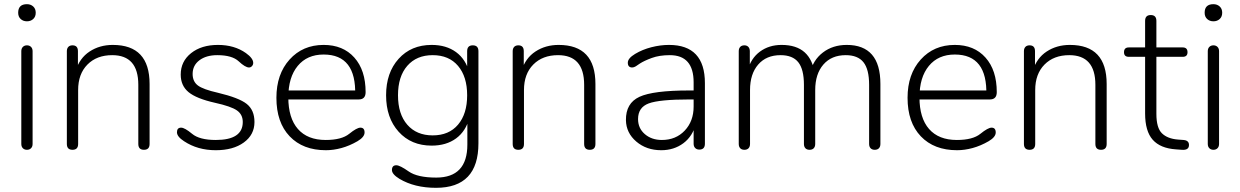

<svg xmlns="http://www.w3.org/2000/svg" viewBox="-20 -712 5937 919"><path d="M109 5Q97 5 89.5 -2.5Q82 -10 82 -23V-467Q82 -480 89.5 -487.5Q97 -495 109 -495Q121 -495 128.5 -487.5Q136 -480 136 -467V-23Q136 -10 128.5 -2.5Q121 5 109 5ZM109 -610Q91 -610 79 -621Q67 -632 67 -651Q67 -692 109 -692Q127 -692 139 -681Q151 -670 151 -651Q151 -632 139 -621Q127 -610 109 -610Z M327 5Q300 5 300 -23V-467Q300 -480 307 -487.5Q314 -495 327 -495Q353 -495 353 -467V-382L342 -373Q361 -434 409 -465.5Q457 -497 520 -497Q696 -497 696 -310V-23Q696 5 669 5Q642 5 642 -23V-306Q642 -448 517 -448Q443 -448 398.5 -403Q354 -358 354 -281V-23Q354 5 327 5Z M1013 7Q926 7 861 -36Q827 -58 827 -79Q827 -101 847 -101Q864 -101 899.5 -71.5Q935 -42 1013 -42Q1142 -42 1142 -128Q1142 -164 1114 -183.5Q1086 -203 1009 -220Q920 -240 882.5 -271Q845 -302 845 -355Q845 -418 894.5 -457.5Q944 -497 1023 -497Q1102 -497 1157 -458Q1192 -433 1192 -411Q1192 -402 1186 -395.5Q1180 -389 1172 -389Q1154 -389 1122.5 -418.5Q1091 -448 1020 -448Q967 -448 934.5 -423.5Q902 -399 902 -358Q902 -322 927 -303Q952 -284 1023 -268Q1124 -244 1161 -214.5Q1198 -185 1198 -128Q1198 -67 1147 -30Q1096 7 1013 7Z M1540 7Q1430 7 1366.5 -59.5Q1303 -126 1303 -244Q1303 -357 1366 -427Q1429 -497 1529 -497Q1622 -497 1676 -436.5Q1730 -376 1730 -271Q1730 -236 1697 -236H1351L1350 -279H1700L1680 -256Q1686 -451 1529 -451Q1450 -451 1405 -396.5Q1360 -342 1360 -246Q1360 -147 1406 -94.5Q1452 -42 1539 -42Q1615 -42 1651.5 -71.5Q1688 -101 1705 -101Q1725 -101 1725 -78Q1725 -56 1691 -36Q1653 -14 1614.5 -3.5Q1576 7 1540 7Z M2067 187Q1964 187 1892 144Q1856 122 1856 102Q1856 79 1877 79Q1894 79 1936 108.5Q1978 138 2068 138Q2217 138 2217 -20V-133L2227 -149Q2210 -84 2163 -49.5Q2116 -15 2046 -15Q1948 -15 1888 -81.5Q1828 -148 1828 -256Q1828 -364 1888 -430.5Q1948 -497 2046 -497Q2116 -497 2163 -462.5Q2210 -428 2227 -363L2216 -380V-467Q2216 -495 2243 -495Q2270 -495 2270 -467V-26Q2270 187 2067 187ZM2051 -64Q2129 -64 2172.5 -115.5Q2216 -167 2216 -256Q2216 -345 2172.5 -396.5Q2129 -448 2051 -448Q1974 -448 1929.5 -397Q1885 -346 1885 -256Q1885 -166 1929.5 -115Q1974 -64 2051 -64Z M2461 5Q2434 5 2434 -23V-467Q2434 -480 2441 -487.5Q2448 -495 2461 -495Q2487 -495 2487 -467V-382L2476 -373Q2495 -434 2543 -465.5Q2591 -497 2654 -497Q2830 -497 2830 -310V-23Q2830 5 2803 5Q2776 5 2776 -23V-306Q2776 -448 2651 -448Q2577 -448 2532.5 -403Q2488 -358 2488 -281V-23Q2488 5 2461 5Z M3145 7Q3074 7 3025.5 -34.5Q2977 -76 2976 -137Q2975 -218 3040.5 -248.5Q3106 -279 3279 -279H3311V-236H3281Q3136 -236 3085 -217Q3034 -198 3034 -142Q3034 -98 3066.5 -70Q3099 -42 3148 -42Q3215 -42 3257.5 -87Q3300 -132 3300 -202V-318Q3300 -448 3186 -448Q3136 -448 3099.5 -434.5Q3063 -421 3043 -408Q3032 -400 3023 -394.5Q3014 -389 3006 -389Q2985 -389 2985 -412Q2985 -433 3020 -454Q3055 -475 3098 -486Q3141 -497 3182 -497Q3354 -497 3354 -314V-24Q3354 4 3327 4Q3315 4 3307.5 -3.5Q3300 -11 3300 -24V-129L3312 -123Q3296 -60 3251 -26.5Q3206 7 3145 7Z M3543 5Q3530 5 3523 -2.5Q3516 -10 3516 -23V-467Q3516 -480 3523 -487.5Q3530 -495 3543 -495Q3555 -495 3562 -487.5Q3569 -480 3569 -467V-382L3558 -373Q3574 -433 3617.5 -465Q3661 -497 3721 -497Q3792 -497 3831.5 -461.5Q3871 -426 3881 -354L3858 -363Q3871 -424 3918.5 -460.5Q3966 -497 4033 -497Q4113 -497 4153.5 -450.5Q4194 -404 4194 -310V-23Q4194 -10 4187 -2.5Q4180 5 4167 5Q4154 5 4147 -2.5Q4140 -10 4140 -23V-306Q4140 -380 4113 -414Q4086 -448 4028 -448Q3960 -448 3921 -403Q3882 -358 3882 -281V-23Q3882 -10 3875 -2.5Q3868 5 3855 5Q3842 5 3835 -2.5Q3828 -10 3828 -23V-306Q3828 -380 3801 -414Q3774 -448 3716 -448Q3648 -448 3609 -403Q3570 -358 3570 -281V-23Q3570 -10 3563 -2.5Q3556 5 3543 5Z M4561 7Q4451 7 4387.5 -59.5Q4324 -126 4324 -244Q4324 -357 4387 -427Q4450 -497 4550 -497Q4643 -497 4697 -436.5Q4751 -376 4751 -271Q4751 -236 4718 -236H4372L4371 -279H4721L4701 -256Q4707 -451 4550 -451Q4471 -451 4426 -396.5Q4381 -342 4381 -246Q4381 -147 4427 -94.5Q4473 -42 4560 -42Q4636 -42 4672.5 -71.5Q4709 -101 4726 -101Q4746 -101 4746 -78Q4746 -56 4712 -36Q4674 -14 4635.5 -3.5Q4597 7 4561 7Z M4908 5Q4881 5 4881 -23V-467Q4881 -480 4888 -487.5Q4895 -495 4908 -495Q4934 -495 4934 -467V-382L4923 -373Q4942 -434 4990 -465.5Q5038 -497 5101 -497Q5277 -497 5277 -310V-23Q5277 5 5250 5Q5223 5 5223 -23V-306Q5223 -448 5098 -448Q5024 -448 4979.5 -403Q4935 -358 4935 -281V-23Q4935 5 4908 5Z M5636 5 5609 3Q5534 -2 5497.5 -43Q5461 -84 5461 -169V-612Q5461 -640 5488 -640Q5515 -640 5515 -612V-167Q5515 -100 5541.5 -74Q5568 -48 5618 -44L5645 -42Q5671 -40 5671 -18Q5671 8 5636 5ZM5383 -440Q5360 -440 5360 -462Q5360 -485 5383 -485H5641Q5664 -485 5664 -462Q5664 -440 5641 -440Z M5788 5Q5776 5 5768.5 -2.5Q5761 -10 5761 -23V-467Q5761 -480 5768.5 -487.5Q5776 -495 5788 -495Q5800 -495 5807.5 -487.5Q5815 -480 5815 -467V-23Q5815 -10 5807.5 -2.5Q5800 5 5788 5ZM5788 -610Q5770 -610 5758 -621Q5746 -632 5746 -651Q5746 -692 5788 -692Q5806 -692 5818 -681Q5830 -670 5830 -651Q5830 -632 5818 -621Q5806 -610 5788 -610Z"/></svg>

Font: Nunito VF Beta Light
Style: Regular
Weight: 300
Designer: Vernon Adams
Foundry: newtypography
Version: Version 3.001